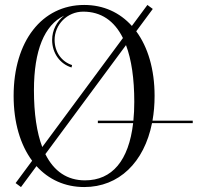

<svg xmlns="http://www.w3.org/2000/svg" viewBox="-20 -747 798 775"><path d="M320 -727C149 -727 35 -580.2 35 -360C35 -252.4 62.1 -162.2 109.7 -98.1L43 -8L64.7 8.1L127.3 -76.5C176.1 -22.5 242.2 8 320 8C460.2 8 562 -91.7 593.6 -250H758V-260H595.5C601.1 -291.2 604 -324.7 604 -360C604 -467.1 577.1 -556.8 529.9 -620.7L596.7 -710.9L575 -727L512.3 -642.3C463.6 -696.5 397.7 -727 320 -727ZM315.9 -700C387.6 -700 441.5 -663.6 476.2 -593.5L150.6 -153.5C128.4 -211.9 117 -288.8 117 -383C117 -543.5 159.2 -646.2 239 -683.9C209.2 -660.9 190.4 -625 190.4 -585.8C190.4 -531.8 222.7 -488.8 268.7 -474.6L270.9 -484.4C229.5 -497.5 200.4 -536.3 200.4 -585.8C200.4 -647.3 251 -700 315.9 -700ZM488.6 -564.9C510.7 -506.5 522 -429.8 522 -336C522 -309 520.8 -283.7 518.4 -260H375V-250H517.4C499.8 -99.2 433 -19 323 -19C251.6 -19 197.8 -55.2 163.1 -124.9Z"/></svg>

Font: FoglihtenNo04
Style: Regular
Weight: 500
Designer: gluk (gluksza@wp.pl)
Foundry: gluk (gluksza@wp.pl)
Version: Version 0.70